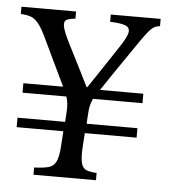

<svg xmlns="http://www.w3.org/2000/svg" viewBox="-49 -565 541 606"><g transform="rotate(5 222.0 -262.5)"><path d="M13 -145V-175H164L166 -207Q168 -234 161 -255H22V-285H148L112 -360L81 -425Q65 -460 53 -475.5Q41 -491 28.5 -496Q16 -501 -5 -502V-525H168V-502Q150 -501 140.5 -496Q131 -491 134 -475Q137 -459 154 -425L193 -348L222 -290H224L257 -339L314 -425Q337 -459 339 -474.5Q341 -490 325.5 -495.5Q310 -501 278 -502V-525H436V-502Q425 -501 416.5 -496Q408 -491 395.5 -475Q383 -459 360 -425L297 -333L265 -285H402V-255H245Q241 -246 238 -235.5Q235 -225 234 -207L232 -175H393V-145H229L226 -100Q224 -65 228.5 -49Q233 -33 245 -28.5Q257 -24 277 -23V0H79V-23Q108 -24 124.5 -28.5Q141 -33 148.5 -49Q156 -65 158 -100L161 -145Z"/></g></svg>

Font: Bona Nova SC
Style: Italic
Weight: 400
Italic angle: -4°
Designer: Mateusz Machalski
Foundry: Capitalics
Version: Version 4.001; ttfautohint (v1.8.4.7-5d5b)